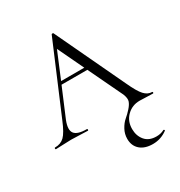

<svg xmlns="http://www.w3.org/2000/svg" viewBox="-212 -780 1124 1198"><g transform="rotate(-30 350.0 -181.0)"><path d="M698 -9Q702 -9 702 -3.5Q702 2 698 2Q677 2 647 0.5Q617 -1 603 -1Q549 -1 511.5 35.5Q474 72 474 129Q474 178 502 211.5Q530 245 584 245Q615 245 639 232Q642 230 645.5 233.5Q649 237 646 240Q599 275 541 275Q483 275 450 246Q417 217 417 167Q417 132 434 101Q451 70 472.5 52Q494 34 514.5 11Q535 -12 541.5 -31.5Q548 -51 535 -84L417 -331H231L145 -127Q121 -66 141.5 -39Q162 -12 229 -12Q234 -12 234 -6Q234 0 229 0Q210 0 174 -2Q138 -4 111 -4Q86 -4 53.5 -2Q21 0 1 0Q-4 0 -4 -6Q-4 -12 1 -12Q42 -12 68 -37.5Q94 -63 124 -136L335 -634Q336 -636 341.5 -636.5Q347 -637 348 -634L584 -135Q617 -63 642 -36Q667 -9 698 -9ZM240 -352H407L318 -539Z"/></g></svg>

Font: Cormorant
Style: Regular
Weight: 400
Designer: Christian Thalmann (Catharsis Fonts)
Version: Version 1.000;PS 001.000;hotconv 1.0.70;makeotf.lib2.5.58329